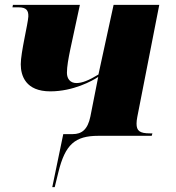

<svg xmlns="http://www.w3.org/2000/svg" viewBox="-20 -556 720 786"><path d="M194 210H204L219 149C247 35 287 0 383 0H601L604 -10H594C551 -10 539 -21 539 -50C539 -58 540 -66 542 -77L632 -536H445L383 -251C344 -227 316 -216 293 -216C268 -216 254 -233 254 -258C254 -284 260 -316 268 -355L307 -536H33L31 -526H56C88 -526 97 -513 96 -488C94 -456 65 -341 65 -293C65 -246 85 -182 186 -182C280 -182 358 -225 382 -241L350 -79C339 -25 314 -7 278 -7H239Z"/></svg>

Font: Noto Serif Display Black
Style: Italic
Weight: 900
Italic angle: -12°
Designer: Monotype Design Team
Foundry: Monotype Imaging Inc.
Version: Version 2.009